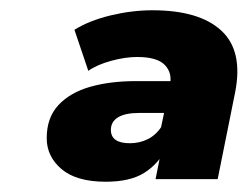

<svg xmlns="http://www.w3.org/2000/svg" viewBox="-20 -771 482 374"><path d="M283 -422 295 -482 288 -496 311 -605Q316 -629 301 -644.5Q286 -660 247 -660Q224 -660 196.5 -652.5Q169 -645 152 -633L125 -713Q154 -731 195.5 -741Q237 -751 277 -751Q368 -751 411 -711.5Q454 -672 438 -591L404 -422ZM186 -417Q129 -417 100 -441.5Q71 -466 71 -502Q71 -542 94 -566.5Q117 -591 156 -602Q195 -613 244 -613H325L313 -551H251Q224 -551 210 -542.5Q196 -534 196 -518Q196 -492 233 -492Q252 -492 268 -500Q284 -508 295 -525L305 -483Q288 -451 260.5 -434Q233 -417 186 -417Z"/></svg>

Font: Montserrat Thin ExtraBold
Style: Italic
Weight: 800
Italic angle: -11.3°
Version: Version 9.000